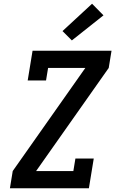

<svg xmlns="http://www.w3.org/2000/svg" viewBox="-20 -1006 640 1026"><path d="M33 0 48 -92 436 -643H237L226 -576H128L154 -735H576L561 -643L173 -92H372L383 -159H481L455 0ZM364 -790 314 -840 472 -986 533 -924Z"/></svg>

Font: Iosevka Etoile Semibold
Style: Italic
Weight: 600
Italic angle: -9°
Designer: Belleve Invis
Foundry: Belleve Invis
Version: Version 22.1.2; ttfautohint (v1.8.4)